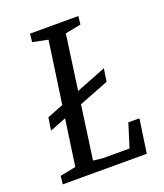

<svg xmlns="http://www.w3.org/2000/svg" viewBox="-123 -731 696 814"><g transform="rotate(-20 225.0 -324.0)"><path d="M51 -231 60 -288 352 -403 343 -345ZM20 0 24 -37 95 -51 173 -597 104 -611 108 -648H326L322 -611L251 -597L175 -51L216 -46H338L371 -152H421L399 0Z"/></g></svg>

Font: Faustina
Style: Italic
Weight: 400
Italic angle: -8°
Designer: Alfonso Garcia
Foundry: http://www.omnibus-type.com
Version: Version 1.200